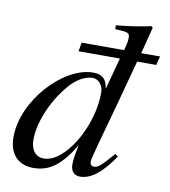

<svg xmlns="http://www.w3.org/2000/svg" viewBox="-79 -751 738 832"><g transform="rotate(10 290.0 -335.0)"><path d="M356 -361C356 -209 252 -37 160 -37C125 -37 102 -64 102 -110C102 -193 152 -302 218 -372C246 -401 281 -418 309 -418C332 -418 356 -397 356 -361ZM580 -560H497L527 -677L521 -683C468 -672 432 -666 368 -660V-643C423 -641 432 -638 432 -617C432 -604 432 -600 422 -560H235L228 -521H410L373 -383H372C366 -422 349 -441 307 -441C177 -441 15 -268 15 -106C15 -30 57 11 122 11C190 11 241 -22 300 -121C289 -71 287 -55 287 -32C287 -5 302 13 328 13C378 13 426 -28 475 -101L463 -111C409 -49 398 -40 381 -40C368 -40 363 -48 363 -60C363 -76 397 -192 428 -306L486 -521H570Z"/></g></svg>

Font: XITS
Style: Italic
Weight: 400
Italic angle: -16.33°
Designer: MicroPress Inc., with final additions and corrections provided by Coen Hoffman, Elsevier (retired)
Version: Version 1.302